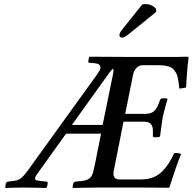

<svg xmlns="http://www.w3.org/2000/svg" viewBox="-20 -926 951 948"><path d="M512.2 -556.2 335 -309.1H486.8L539.1 -564.9Q539.1 -566.9 539.6 -570.3Q540 -573.7 540 -575.2Q541.5 -585.4 537.1 -586.9Q522 -571.8 512.2 -556.2ZM122.1 -90.8 461.9 -562Q469.7 -574.2 471.2 -577.1Q480 -594.7 472.9 -603.5Q465.8 -612.3 448.2 -613.8Q443.8 -614.3 435.1 -615Q426.3 -615.7 421.9 -616.2Q414.1 -616.2 416 -623L419.9 -645L421.9 -646L591.8 -645H859.9Q884.8 -645 898.9 -646Q907.2 -646 911.1 -645Q910.6 -638.7 908.7 -621.8Q906.7 -605 905.8 -595.2Q899.9 -524.4 898.9 -494.1Q887.7 -490.7 865.2 -488.8Q863.3 -508.3 861.8 -519Q860.4 -529.8 857.2 -544.2Q854 -558.6 849.6 -565.9Q845.2 -573.2 838.1 -582Q831.1 -590.8 821.3 -594.7Q811.5 -598.6 797.4 -601.3Q783.2 -604 765.1 -604H683.1Q666.5 -604 653.8 -590.6Q641.1 -577.1 637.2 -558.1L598.1 -363.8H698.2Q722.7 -364.3 735.6 -373.3Q748.5 -382.3 758.8 -402.8Q769 -428.2 771 -434.1Q774.4 -439.5 782.2 -440.9Q800.3 -440.9 805.2 -439Q807.1 -439 807.1 -437Q806.2 -433.6 796.6 -399.2Q787.1 -364.7 783.2 -345.2Q779.8 -326.2 775.4 -292.2Q771 -258.3 771 -256.8Q770.5 -255.9 769.5 -253.4Q768.6 -251 768.1 -250Q762.2 -248 743.2 -248Q738.3 -249 734.9 -251V-259.8V-285.2Q733.4 -305.2 723.9 -314.9Q714.4 -324.7 689.9 -325.2H589.8L541 -79.1Q537.6 -59.6 545.4 -49.8Q553.2 -40 569.8 -40H675.8Q708 -40 733.6 -49.3Q759.3 -58.6 778.8 -77.6Q798.3 -96.7 812.3 -118.2Q826.2 -139.6 840.8 -170.9Q863.3 -170.9 874 -166Q846.7 -97.2 815.9 1Q803.7 1 755.6 0.5Q707.5 0 683.1 0H463.9Q449.7 0 398.4 1Q347.2 2 339.8 2L338.9 1Q338.9 -19.5 346.2 -26.9Q352.1 -29.8 356 -29.8Q382.8 -32.2 383.8 -32.2Q409.2 -35.2 421.9 -45.4Q434.6 -55.7 439.9 -76.2Q443.4 -94.2 450.2 -122.1L479 -266.1H306.2L167 -71.8Q157.7 -59.1 154.5 -52Q151.4 -44.9 153.8 -40.8Q156.2 -36.6 162.1 -35.2Q168 -33.7 181.2 -32.2Q185.1 -31.7 193.1 -31Q201.2 -30.3 205.1 -29.8Q215.8 -29.8 215.8 -22Q215.3 -18.1 213.9 -11.7Q212.4 -5.4 211.9 -2.9Q210 1 209 2Q206.1 2 162.6 1Q119.1 0 96.2 0Q75.7 0 43 1Q10.3 2 6.8 2L5.9 1Q5.9 -2.4 7.3 -11Q8.8 -19.5 8.8 -21Q11.7 -25.4 14.2 -27.8Q20 -29.8 22.9 -29.8Q25.9 -30.3 32.2 -31Q38.6 -31.7 42 -32.2Q67.9 -34.2 82.8 -45.4Q97.7 -56.6 122.1 -90.8ZM580.1 -775.9 682.1 -903.8Q688 -905.8 696.8 -905.8Q730.5 -905.8 751 -881.8V-867.2L617.2 -758.8Q594.7 -740.2 582 -740.2Q576.7 -740.2 573 -743.9Q569.3 -747.6 569.8 -752Q569.8 -763.2 580.1 -775.9Z"/></svg>

Font: Common Serif Medium
Style: Italic
Weight: 500
Italic angle: -12°
Designer: Philipp H. Poll, Khaled Hosny
Foundry: Stefan Peev, Context Ltd.
Version: Version 1.026